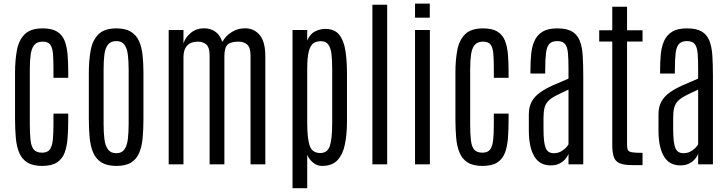

<svg xmlns="http://www.w3.org/2000/svg" viewBox="-20 -896 3971 1047"><path d="M209.5 8.8Q158.7 8.8 128.9 -10Q99.1 -28.8 84.7 -63.2Q70.3 -97.7 66.2 -144.8Q62 -191.9 62 -249V-499Q62 -567.4 72.3 -622.3Q82.5 -677.2 114.7 -709.2Q147 -741.2 212.9 -741.2Q262.2 -741.2 290.5 -724.1Q318.8 -707 331.8 -675Q344.7 -643.1 348.4 -599.1Q352.1 -555.2 352.1 -502.4V-471.7H271.5V-522Q271.5 -570.8 268.8 -603.3Q266.1 -635.7 254.2 -652.3Q242.2 -668.9 212.9 -668.9Q181.6 -668.9 166.7 -650.4Q151.9 -631.8 147.2 -598.1Q142.6 -564.5 142.6 -518.1V-219.2Q142.6 -166 146.5 -131.3Q150.4 -96.7 164.6 -80.1Q178.7 -63.5 209.5 -63.5Q239.3 -63.5 252 -81.5Q264.6 -99.6 268.1 -134Q271.5 -168.5 271.5 -216.8V-276.4H352.1V-247.1Q352.1 -190.9 348.6 -144Q345.2 -97.2 332.3 -63Q319.3 -28.8 290.3 -10Q261.2 8.8 209.5 8.8Z M614.7 8.8Q564 8.8 533.7 -10Q503.4 -28.8 488.5 -63Q473.6 -97.2 469 -144.5Q464.4 -191.9 464.4 -249V-498Q464.4 -566.9 474.6 -622.1Q484.9 -677.2 517.1 -709.2Q549.3 -741.2 614.7 -741.2Q664.1 -741.2 693.8 -722.9Q723.6 -704.6 738.3 -671.6Q752.9 -638.7 757.6 -594.2Q762.2 -549.8 762.2 -498V-249Q762.2 -192.9 758.1 -145.8Q753.9 -98.6 739.7 -64Q725.6 -29.3 696 -10.3Q666.5 8.8 614.7 8.8ZM614.7 -60.5Q644 -60.5 658.4 -81.1Q672.9 -101.6 677.2 -137.9Q681.6 -174.3 681.6 -222.7V-516.1Q681.6 -562.5 677.2 -597.4Q672.9 -632.3 658.4 -652.1Q644 -671.9 614.7 -671.9Q583.5 -671.9 568.4 -652.1Q553.2 -632.3 549.1 -597.4Q544.9 -562.5 544.9 -516.1V-222.7Q544.9 -174.3 549.3 -137.9Q553.7 -101.6 568.8 -81.1Q584 -60.5 614.7 -60.5Z M899.9 0V-732.4H980.5V-658.7Q989.7 -690.9 1020 -716.3Q1050.3 -741.7 1092.8 -741.7Q1127.9 -741.7 1153.8 -723.6Q1179.7 -705.6 1192.4 -667.5Q1210.4 -700.2 1243.2 -720.9Q1275.9 -741.7 1316.4 -741.7Q1365.2 -741.7 1396 -705.1Q1426.8 -668.5 1426.8 -589.8V0H1346.2V-593.8Q1346.2 -636.7 1328.1 -652.8Q1310.1 -668.9 1281.2 -668.9Q1238.8 -668.9 1221.2 -652.6Q1203.6 -636.2 1203.6 -589.8V0H1123V-593.8Q1123 -637.2 1105.2 -653.1Q1087.4 -668.9 1059.1 -668.9Q1021 -668.9 1000.7 -647.5Q980.5 -626 980.5 -585V0Z M1575.2 130.4V-732.4H1655.3V-674.8Q1670.4 -710.9 1697.8 -724.6Q1725.1 -738.3 1753.9 -738.3Q1804.7 -738.3 1829.8 -706.5Q1855 -674.8 1863.5 -620.4Q1872.1 -565.9 1872.1 -497.1V-233.4Q1872.1 -165 1861.1 -109.9Q1850.1 -54.7 1820.8 -22.9Q1791.5 8.8 1735.4 8.8Q1709 8.8 1687.3 -9.3Q1665.5 -27.3 1655.3 -51.8V130.4ZM1727.1 -61.5Q1766.1 -62 1778.8 -100.6Q1791.5 -139.2 1791.5 -227.5V-518.6Q1791.5 -564.9 1787.8 -599.1Q1784.2 -633.3 1771 -652.3Q1757.8 -671.4 1730 -671.4Q1707 -671.4 1690.4 -661.1Q1673.8 -650.9 1664.6 -618.4Q1655.3 -585.9 1655.3 -518.1V-224.6Q1655.3 -140.6 1668.9 -101.1Q1682.6 -61.5 1727.1 -61.5Z M2010.7 0V-870.1H2091.3V0Z M2243.2 0V-732.4H2324.2V0ZM2243.2 -799.8V-876.5H2323.7V-799.8Z M2610.8 8.8Q2560.1 8.8 2530.3 -10Q2500.5 -28.8 2486.1 -63.2Q2471.7 -97.7 2467.5 -144.8Q2463.4 -191.9 2463.4 -249V-499Q2463.4 -567.4 2473.6 -622.3Q2483.9 -677.2 2516.1 -709.2Q2548.3 -741.2 2614.3 -741.2Q2663.6 -741.2 2691.9 -724.1Q2720.2 -707 2733.2 -675Q2746.1 -643.1 2749.8 -599.1Q2753.4 -555.2 2753.4 -502.4V-471.7H2672.9V-522Q2672.9 -570.8 2670.2 -603.3Q2667.5 -635.7 2655.5 -652.3Q2643.6 -668.9 2614.3 -668.9Q2583 -668.9 2568.1 -650.4Q2553.2 -631.8 2548.6 -598.1Q2543.9 -564.5 2543.9 -518.1V-219.2Q2543.9 -166 2547.9 -131.3Q2551.8 -96.7 2565.9 -80.1Q2580.1 -63.5 2610.8 -63.5Q2640.6 -63.5 2653.3 -81.5Q2666 -99.6 2669.4 -134Q2672.9 -168.5 2672.9 -216.8V-276.4H2753.4V-247.1Q2753.4 -190.9 2750 -144Q2746.6 -97.2 2733.6 -63Q2720.7 -28.8 2691.7 -10Q2662.6 8.8 2610.8 8.8Z M2982.9 5.9Q2922.4 5.9 2893.1 -43.9Q2863.8 -93.8 2863.8 -185.1V-272.5Q2863.8 -314.5 2880.1 -343Q2896.5 -371.6 2926 -392.3Q2955.6 -413.1 2994.9 -430.7Q3034.2 -448.2 3080.1 -467.3V-519Q3080.1 -572.8 3077.1 -606.4Q3074.2 -640.1 3061.3 -656Q3048.3 -671.9 3018.6 -671.9Q2989.3 -671.9 2975.3 -656.2Q2961.4 -640.6 2957.3 -606.2Q2953.1 -571.8 2953.1 -515.1V-495.1H2872.6V-515.1Q2872.6 -560.1 2876.5 -600.8Q2880.4 -641.6 2894.5 -673.1Q2908.7 -704.6 2938 -722.9Q2967.3 -741.2 3019 -741.2Q3070.3 -741.2 3099.1 -724.4Q3127.9 -707.5 3141.1 -674.8Q3154.3 -642.1 3157.5 -593.8Q3160.6 -545.4 3160.6 -482.4V0H3080.1V-57.1Q3076.7 -46.9 3065.2 -31.7Q3053.7 -16.6 3033.2 -5.4Q3012.7 5.9 2982.9 5.9ZM3000.5 -60.5Q3028.3 -60.5 3050.3 -77.1Q3072.3 -93.8 3080.1 -108.9V-407.2Q3036.6 -387.7 3009.8 -373.5Q2982.9 -359.4 2968.8 -344.2Q2954.6 -329.1 2949.2 -307.4Q2943.8 -285.6 2943.8 -251.5V-190.4Q2943.8 -120.6 2955.1 -90.6Q2966.3 -60.5 3000.5 -60.5Z M3428.2 4.4Q3381.3 4.4 3357.9 -6.3Q3334.5 -17.1 3326.7 -41.5Q3318.8 -65.9 3318.8 -106.9V-669.4H3247.6V-731H3318.8V-859.4H3399.4V-731H3483.9V-669.4H3399.4V-106.4Q3399.4 -86.9 3404.3 -77.6Q3409.2 -68.4 3427 -65.4Q3444.8 -62.5 3483.9 -62.5V4.4Z M3689.9 5.9Q3629.4 5.9 3600.1 -43.9Q3570.8 -93.8 3570.8 -185.1V-272.5Q3570.8 -314.5 3587.2 -343Q3603.5 -371.6 3633.1 -392.3Q3662.6 -413.1 3701.9 -430.7Q3741.2 -448.2 3787.1 -467.3V-519Q3787.1 -572.8 3784.2 -606.4Q3781.2 -640.1 3768.3 -656Q3755.4 -671.9 3725.6 -671.9Q3696.3 -671.9 3682.4 -656.2Q3668.5 -640.6 3664.3 -606.2Q3660.2 -571.8 3660.2 -515.1V-495.1H3579.6V-515.1Q3579.6 -560.1 3583.5 -600.8Q3587.4 -641.6 3601.6 -673.1Q3615.7 -704.6 3645 -722.9Q3674.3 -741.2 3726.1 -741.2Q3777.3 -741.2 3806.2 -724.4Q3835 -707.5 3848.1 -674.8Q3861.3 -642.1 3864.5 -593.8Q3867.7 -545.4 3867.7 -482.4V0H3787.1V-57.1Q3783.7 -46.9 3772.2 -31.7Q3760.7 -16.6 3740.2 -5.4Q3719.7 5.9 3689.9 5.9ZM3707.5 -60.5Q3735.4 -60.5 3757.3 -77.1Q3779.3 -93.8 3787.1 -108.9V-407.2Q3743.7 -387.7 3716.8 -373.5Q3689.9 -359.4 3675.8 -344.2Q3661.6 -329.1 3656.2 -307.4Q3650.9 -285.6 3650.9 -251.5V-190.4Q3650.9 -120.6 3662.1 -90.6Q3673.3 -60.5 3707.5 -60.5Z"/></svg>

Font: Antonio ExtraLight
Style: Regular
Weight: 250
Designer: Vernon Adams
Foundry: Vernon Adams
Version: Version 1.002